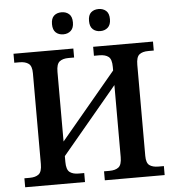

<svg xmlns="http://www.w3.org/2000/svg" viewBox="-60 -967 932 1023"><g transform="rotate(-5 406.0 -456.0)"><path d="M251 -853Q251 -884 266.5 -898Q282 -912 307 -912Q331 -912 347 -898Q363 -884 363 -853Q363 -823 347 -808.5Q331 -794 307 -794Q282 -794 266.5 -808.5Q251 -823 251 -853ZM449 -853Q449 -884 464.5 -898Q480 -912 505 -912Q529 -912 545 -898Q561 -884 561 -853Q561 -823 545 -808.5Q529 -794 505 -794Q480 -794 464.5 -808.5Q449 -823 449 -853ZM33 -48H61Q93 -48 110 -61.5Q127 -75 127 -116V-602Q127 -640 109.5 -653Q92 -666 61 -666H33V-714H353V-666H323Q292 -666 275 -652.5Q258 -639 258 -598V-225L554 -579V-598Q554 -639 537 -652.5Q520 -666 488 -666H459V-714H779V-666H750Q718 -666 701.5 -652.5Q685 -639 685 -598V-111Q685 -73 702 -60.5Q719 -48 750 -48H779V0H459V-48H488Q520 -48 537 -61.5Q554 -75 554 -116V-501L258 -147V-116Q258 -75 275 -61.5Q292 -48 323 -48H353V0H33Z"/></g></svg>

Font: Noto Serif SemiBold
Style: Regular
Weight: 600
Designer: Monotype Design Team
Foundry: Monotype Imaging Inc.
Version: Version 1.001